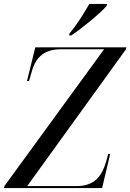

<svg xmlns="http://www.w3.org/2000/svg" viewBox="-46 -954 661 974"><path d="M306 -783 305 -774H315C375 -814 464 -888 495 -924L497 -934H407C380 -886 341 -825 306 -783ZM-26 0H472L513 -173H503L492 -133C471 -62 435 -10 342 -10H92L593 -704L595 -714H133L91 -543H101L117 -597C138 -667 182 -704 263 -704H482L-23 -11Z"/></svg>

Font: Noto Serif Display SemiCondensed
Style: Italic
Weight: 400
Width: 4
Italic angle: -12°
Designer: Monotype Design Team
Foundry: Monotype Imaging Inc.
Version: Version 2.009